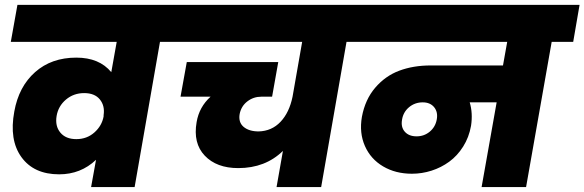

<svg xmlns="http://www.w3.org/2000/svg" viewBox="-20 -760 2374 780"><path d="M400.9 -287.1V-292Q406.7 -330.1 385.7 -356Q364.7 -381.8 321.8 -381.8Q279.3 -381.8 248 -355.5Q216.8 -329.1 210 -289.1Q203.1 -248 225.1 -221.4Q247.1 -194.8 290 -194.8Q333 -194.8 363.5 -221.9Q394 -249 400.9 -287.1ZM716.8 -589.8H629.9L526.9 0H350.1L370.1 -110.8Q308.1 -51.8 220.2 -51.8Q117.7 -51.8 67.1 -121.6Q16.6 -191.4 38.1 -307.1Q56.2 -408.2 122.6 -467Q189 -525.9 290 -525.9Q383.3 -525.9 432.1 -466.8L454.1 -589.8H23.9L50.8 -740.2H743.2Z M687.5 -589.8 714.4 -740.2H1501.5L1474.6 -589.8H1387.7L1284.7 0H1103.5L1129.4 -147Q1058.1 -77.1 947.8 -77.1Q859.9 -77.1 811.8 -127.7Q763.7 -178.2 778.8 -264.2Q789.1 -325.2 835.4 -367.2H713.4L738.8 -507.8H1110.4L1085.4 -367.2H1041.5Q1009.8 -367.2 984.9 -348.1Q960 -329.1 953.6 -296.9Q947.8 -263.2 969.7 -244.6Q991.7 -226.1 1030.8 -226.1Q1084 -227.5 1119.6 -265.1Q1155.3 -302.7 1168.5 -367.2L1207.5 -589.8Z M1672.4 -206.1Q1703.1 -206.1 1726.1 -225.3Q1749 -244.6 1754.4 -274.9Q1759.8 -304.7 1743.7 -324.5Q1727.5 -344.2 1697.3 -344.2Q1665.5 -344.2 1641.8 -324.5Q1618.2 -304.7 1613.3 -273.9Q1607.9 -243.7 1624.5 -224.9Q1641.1 -206.1 1672.4 -206.1ZM1446.3 -589.8 1473.1 -740.2H2334.5L2308.6 -589.8H2221.2L2117.2 0H1936.5L1997.6 -344.2H1888.2Q1901.4 -300.3 1893.6 -249Q1885.3 -202.1 1861.6 -164.6Q1837.9 -127 1804.9 -103Q1772 -79.1 1733.2 -66.7Q1694.3 -54.2 1653.3 -54.2Q1586.9 -54.2 1536.4 -84Q1485.8 -113.8 1462.4 -167Q1439 -220.2 1450.2 -285.2Q1463.4 -356 1504.4 -403.8Q1545.4 -451.7 1602.3 -472.9Q1659.2 -494.1 1729.5 -494.1H2023.4L2040.5 -589.8Z"/></svg>

Font: Poppins ExtraBold
Style: Italic
Weight: 800
Italic angle: -10°
Designer: Ninad Kale (Devanagari), Jonny Pinhorn (Latin)
Foundry: Indian Type Foundry
Version: Version 3.200;PS 1.000;hotconv 16.6.54;makeotf.lib2.5.65590